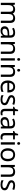

<svg xmlns="http://www.w3.org/2000/svg" viewBox="3244 -4022 787 7316"><g transform="rotate(90 3638.0 -363.5)"><path d="M673 -546Q764 -546 809 -499.5Q854 -453 854 -349V0H767V-345Q767 -408 740.5 -440Q714 -472 658 -472Q580 -472 546.5 -427Q513 -382 513 -296V0H426V-345Q426 -387 414 -415.5Q402 -444 378 -458Q354 -472 316 -472Q262 -472 231 -449.5Q200 -427 186.5 -384Q173 -341 173 -278V0H85V-536H156L169 -463H174Q191 -491 215.5 -509.5Q240 -528 270 -537Q300 -546 332 -546Q394 -546 435.5 -524Q477 -502 496 -456H501Q528 -502 574.5 -524Q621 -546 673 -546Z M1223 -545Q1321 -545 1368 -502Q1415 -459 1415 -365V0H1351L1334 -76H1330Q1307 -47 1282.5 -27.5Q1258 -8 1226.5 1Q1195 10 1150 10Q1102 10 1063.5 -7Q1025 -24 1003 -59.5Q981 -95 981 -149Q981 -229 1044 -272.5Q1107 -316 1238 -320L1329 -323V-355Q1329 -422 1300 -448Q1271 -474 1218 -474Q1176 -474 1138 -461.5Q1100 -449 1067 -433L1040 -499Q1075 -518 1123 -531.5Q1171 -545 1223 -545ZM1249 -259Q1149 -255 1110.5 -227Q1072 -199 1072 -148Q1072 -103 1099.5 -82Q1127 -61 1170 -61Q1238 -61 1283 -98.5Q1328 -136 1328 -214V-262Z M1839 -546Q1935 -546 1984 -499.5Q2033 -453 2033 -349V0H1946V-343Q1946 -408 1917 -440Q1888 -472 1826 -472Q1737 -472 1703 -422Q1669 -372 1669 -278V0H1581V-536H1652L1665 -463H1670Q1688 -491 1714.5 -509.5Q1741 -528 1773 -537Q1805 -546 1839 -546Z M2287 -536V0H2199V-536ZM2244 -737Q2264 -737 2279.5 -723.5Q2295 -710 2295 -681Q2295 -653 2279.5 -639Q2264 -625 2244 -625Q2222 -625 2207 -639Q2192 -653 2192 -681Q2192 -710 2207 -723.5Q2222 -737 2244 -737Z M2657 -737Q2677 -737 2692.5 -723.5Q2708 -710 2708 -681Q2708 -653 2692.5 -639Q2677 -625 2657 -625Q2635 -625 2620 -639Q2605 -653 2605 -681Q2605 -710 2620 -723.5Q2635 -737 2657 -737ZM2715 -546Q2811 -546 2860 -499.5Q2909 -453 2909 -349V0H2822V-343Q2822 -408 2793 -440Q2764 -472 2702 -472Q2613 -472 2579 -422Q2545 -372 2545 -278V0H2457V-536H2528L2541 -463H2546Q2564 -491 2590.5 -509.5Q2617 -528 2649 -537Q2681 -546 2715 -546Z M3282 -546Q3351 -546 3400.5 -516Q3450 -486 3476.5 -431.5Q3503 -377 3503 -304V-251H3136Q3138 -160 3182.5 -112.5Q3227 -65 3307 -65Q3358 -65 3397.5 -74.5Q3437 -84 3479 -102V-25Q3438 -7 3398 1.5Q3358 10 3303 10Q3227 10 3168.5 -21Q3110 -52 3077.5 -113.5Q3045 -175 3045 -264Q3045 -352 3074.5 -415Q3104 -478 3157.5 -512Q3211 -546 3282 -546ZM3281 -474Q3218 -474 3181.5 -433.5Q3145 -393 3138 -321H3411Q3411 -367 3397 -401Q3383 -435 3354.5 -454.5Q3326 -474 3281 -474Z M3988 -148Q3988 -96 3962 -61Q3936 -26 3888 -8Q3840 10 3774 10Q3718 10 3677.5 1Q3637 -8 3606 -24V-104Q3638 -88 3683.5 -74.5Q3729 -61 3776 -61Q3843 -61 3873 -82.5Q3903 -104 3903 -140Q3903 -160 3892 -176Q3881 -192 3852.5 -208Q3824 -224 3771 -244Q3719 -264 3682 -284Q3645 -304 3625 -332Q3605 -360 3605 -404Q3605 -472 3660.5 -509Q3716 -546 3806 -546Q3855 -546 3897.5 -536.5Q3940 -527 3977 -510L3947 -440Q3913 -454 3876 -464Q3839 -474 3800 -474Q3746 -474 3717.5 -456.5Q3689 -439 3689 -409Q3689 -387 3702 -371.5Q3715 -356 3745.5 -341.5Q3776 -327 3827 -307Q3878 -288 3914 -268Q3950 -248 3969 -219.5Q3988 -191 3988 -148Z M4297 -62Q4317 -62 4338 -65.5Q4359 -69 4372 -73V-6Q4358 1 4332 5.5Q4306 10 4282 10Q4240 10 4204.5 -4.5Q4169 -19 4147 -55Q4125 -91 4125 -156V-468H4049V-510L4126 -545L4161 -659H4213V-536H4368V-468H4213V-158Q4213 -109 4236.5 -85.5Q4260 -62 4297 -62Z M4682 -545Q4780 -545 4827 -502Q4874 -459 4874 -365V0H4810L4793 -76H4789Q4766 -47 4741.5 -27.5Q4717 -8 4685.5 1Q4654 10 4609 10Q4561 10 4522.5 -7Q4484 -24 4462 -59.5Q4440 -95 4440 -149Q4440 -229 4503 -272.5Q4566 -316 4697 -320L4788 -323V-355Q4788 -422 4759 -448Q4730 -474 4677 -474Q4635 -474 4597 -461.5Q4559 -449 4526 -433L4499 -499Q4534 -518 4582 -531.5Q4630 -545 4682 -545ZM4708 -259Q4608 -255 4569.5 -227Q4531 -199 4531 -148Q4531 -103 4558.5 -82Q4586 -61 4629 -61Q4697 -61 4742 -98.5Q4787 -136 4787 -214V-262Z M5219 -62Q5239 -62 5260 -65.5Q5281 -69 5294 -73V-6Q5280 1 5254 5.5Q5228 10 5204 10Q5162 10 5126.5 -4.5Q5091 -19 5069 -55Q5047 -91 5047 -156V-468H4971V-510L5048 -545L5083 -659H5135V-536H5290V-468H5135V-158Q5135 -109 5158.5 -85.5Q5182 -62 5219 -62Z M5489 -536V0H5401V-536ZM5446 -737Q5466 -737 5481.5 -723.5Q5497 -710 5497 -681Q5497 -653 5481.5 -639Q5466 -625 5446 -625Q5424 -625 5409 -639Q5394 -653 5394 -681Q5394 -710 5409 -723.5Q5424 -737 5446 -737Z M6125 -269Q6125 -202 6107.5 -150.5Q6090 -99 6057.5 -63Q6025 -27 5978.5 -8.5Q5932 10 5875 10Q5822 10 5777 -8.5Q5732 -27 5699 -63Q5666 -99 5647.5 -150.5Q5629 -202 5629 -269Q5629 -358 5659 -419.5Q5689 -481 5745 -513.5Q5801 -546 5878 -546Q5951 -546 6006.5 -513.5Q6062 -481 6093.5 -419.5Q6125 -358 6125 -269ZM5720 -269Q5720 -206 5736.5 -159.5Q5753 -113 5788 -88Q5823 -63 5877 -63Q5931 -63 5966 -88Q6001 -113 6017.5 -159.5Q6034 -206 6034 -269Q6034 -333 6017 -378Q6000 -423 5965.5 -447.5Q5931 -472 5876 -472Q5794 -472 5757 -418Q5720 -364 5720 -269Z M6522 -546Q6618 -546 6667 -499.5Q6716 -453 6716 -349V0H6629V-343Q6629 -408 6600 -440Q6571 -472 6509 -472Q6420 -472 6386 -422Q6352 -372 6352 -278V0H6264V-536H6335L6348 -463H6353Q6371 -491 6397.5 -509.5Q6424 -528 6456 -537Q6488 -546 6522 -546Z M7231 -148Q7231 -96 7205 -61Q7179 -26 7131 -8Q7083 10 7017 10Q6961 10 6920.5 1Q6880 -8 6849 -24V-104Q6881 -88 6926.5 -74.5Q6972 -61 7019 -61Q7086 -61 7116 -82.5Q7146 -104 7146 -140Q7146 -160 7135 -176Q7124 -192 7095.5 -208Q7067 -224 7014 -244Q6962 -264 6925 -284Q6888 -304 6868 -332Q6848 -360 6848 -404Q6848 -472 6903.5 -509Q6959 -546 7049 -546Q7098 -546 7140.5 -536.5Q7183 -527 7220 -510L7190 -440Q7156 -454 7119 -464Q7082 -474 7043 -474Q6989 -474 6960.5 -456.5Q6932 -439 6932 -409Q6932 -387 6945 -371.5Q6958 -356 6988.5 -341.5Q7019 -327 7070 -307Q7121 -288 7157 -268Q7193 -248 7212 -219.5Q7231 -191 7231 -148Z"/></g></svg>

Font: ukorean85
Style: Book
Weight: 400
Designer: Jelle Bosma - Monotype Design Team
Foundry: Monotype Imaging Inc.
Version: Version 2.003